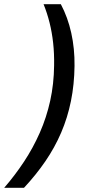

<svg xmlns="http://www.w3.org/2000/svg" viewBox="-93 -734 406 912"><path d="M-73 158Q-22 99 21 34Q64 -31 96 -103.5Q128 -176 145.5 -255.5Q163 -335 164 -423Q165 -479 159.5 -529.5Q154 -580 142.5 -626Q131 -672 114 -714H196Q229 -652 245.5 -577.5Q262 -503 261 -421Q260 -333 244 -254Q228 -175 197.5 -104Q167 -33 122.5 32Q78 97 21 158Z"/></svg>

Font: Noto Sans Display Medium
Style: Italic
Weight: 500
Italic angle: -12°
Designer: Monotype Design Team
Foundry: Monotype Imaging Inc.
Version: Version 2.003